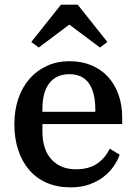

<svg xmlns="http://www.w3.org/2000/svg" viewBox="-20 -796 587 828"><path d="M285 12Q227 12 182 -7.5Q137 -27 106 -63Q75 -99 58.5 -149Q42 -199 42 -260Q42 -322 59.5 -372Q77 -422 108.5 -457.5Q140 -493 183.5 -512.5Q227 -532 279 -532Q332 -532 374 -514.5Q416 -497 445.5 -465Q475 -433 491 -388Q507 -343 507 -288V-261H163V-229Q163 -151 202 -108.5Q241 -66 307 -66Q365 -66 400.5 -91.5Q436 -117 453 -155L496 -129Q487 -103 469.5 -78Q452 -53 426 -33Q400 -13 365 -0.5Q330 12 285 12ZM163 -314H391V-325Q391 -397 363.5 -436.5Q336 -476 279 -476Q223 -476 193 -437.5Q163 -399 163 -327ZM115 -615 243 -776H315L443 -615L411 -591L279 -690L147 -591Z"/></svg>

Font: IBM Plex Serif Medm
Style: Regular
Weight: 500
Designer: Mike Abbink, Paul van der Laan, Pieter van Rosmalen
Foundry: Bold Monday
Version: Version 3.001